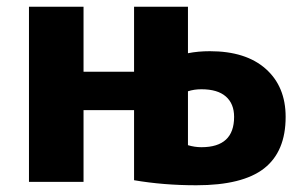

<svg xmlns="http://www.w3.org/2000/svg" viewBox="-20 -540 899 570"><path d="M378 -5V-213H228V0H66V-520H228V-327H378V-520H538V-382Q568 -388 603 -388Q710 -388 769 -335.5Q828 -283 828 -193Q828 -90 764 -40Q700 10 563 10Q465 10 378 -5ZM538 -269V-109Q558 -103 578 -103Q675 -103 675 -193Q675 -232 650.5 -253.5Q626 -275 578 -275Q556 -275 538 -269Z"/></svg>

Font: M PLUS 1p ExtraBold
Style: Regular
Weight: 800
Version: Version 1.062